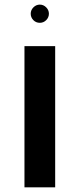

<svg xmlns="http://www.w3.org/2000/svg" viewBox="-20 -804 342 824"><path d="M85 -606H216.8V0H85ZM111.8 -745.1Q111.8 -760.7 123.5 -772.5Q135.3 -784.2 150.9 -784.2Q166.5 -784.2 178.2 -772.5Q189.9 -760.7 189.9 -745.1Q189.9 -729.5 178.5 -717.8Q167 -706.1 150.9 -706.1Q134.3 -706.1 123 -717.8Q111.8 -729.5 111.8 -745.1Z"/></svg>

Font: Liberation Sans
Style: Bold
Weight: 700
Designer: Steve Matteson
Foundry: Ascender Corporation
Version: Version 2.1.5